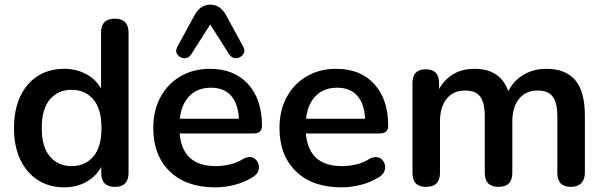

<svg xmlns="http://www.w3.org/2000/svg" viewBox="-20 -793 2593 823"><path d="M287 -81Q345 -81 380 -122Q415 -163 415 -244Q415 -326 380 -367Q345 -408 287 -408Q229 -408 194 -367Q159 -326 159 -244Q159 -163 194 -122Q229 -81 287 -81ZM255 10Q191 10 142.5 -21Q94 -52 67 -109Q40 -166 40 -244Q40 -322 66.5 -379Q93 -436 141.5 -467Q190 -498 255 -498Q308 -498 350 -475Q392 -452 413 -413V-653Q413 -713 472 -713Q531 -713 531 -653V-52Q531 8 473 8Q414 8 414 -52V-78Q393 -38 351 -14Q309 10 255 10Z M1022 -594Q1033 -574 1022 -559.5Q1011 -545 993 -543.5Q975 -542 963 -559L881 -688L799 -559Q787 -542 769 -543.5Q751 -545 740.5 -559.5Q730 -574 741 -594L814 -728Q839 -773 881 -773Q924 -773 949 -728ZM902 10Q778 10 707.5 -58.5Q637 -127 637 -244Q637 -320 668 -377Q699 -434 754 -466Q809 -498 880 -498Q984 -498 1043.5 -432.5Q1103 -367 1103 -254Q1103 -221 1067 -221H750Q762 -81 904 -81Q933 -81 965 -88Q997 -95 1026 -114Q1049 -124 1064.5 -117Q1080 -110 1086.5 -94Q1093 -78 1087.5 -61Q1082 -44 1062 -33Q1029 -12 987 -1Q945 10 902 10ZM751 -284H1004Q1001 -348 970.5 -382.5Q940 -417 884 -417Q826 -417 791.5 -381Q757 -345 751 -284Z M1443 10Q1319 10 1248.5 -58.5Q1178 -127 1178 -244Q1178 -320 1209 -377Q1240 -434 1295 -466Q1350 -498 1421 -498Q1525 -498 1584.5 -432.5Q1644 -367 1644 -254Q1644 -221 1608 -221H1291Q1303 -81 1445 -81Q1474 -81 1506 -88Q1538 -95 1567 -114Q1590 -124 1605.5 -117Q1621 -110 1627.5 -94Q1634 -78 1628.5 -61Q1623 -44 1603 -33Q1570 -12 1528 -1Q1486 10 1443 10ZM1292 -284H1545Q1542 -348 1511.5 -382.5Q1481 -417 1425 -417Q1367 -417 1332.5 -381Q1298 -345 1292 -284Z M1806 8Q1748 8 1748 -52V-437Q1748 -496 1805 -496Q1862 -496 1862 -437V-411Q1885 -453 1923.5 -475.5Q1962 -498 2014 -498Q2125 -498 2159 -402Q2181 -447 2224 -472.5Q2267 -498 2322 -498Q2405 -498 2446 -449Q2487 -400 2487 -298V-52Q2487 -24 2471.5 -8Q2456 8 2427 8Q2369 8 2369 -52V-294Q2369 -352 2349.5 -378.5Q2330 -405 2285 -405Q2234 -405 2205 -369.5Q2176 -334 2176 -272V-52Q2176 8 2117 8Q2058 8 2058 -52V-294Q2058 -352 2038.5 -378.5Q2019 -405 1974 -405Q1923 -405 1894.5 -369.5Q1866 -334 1866 -272V-52Q1866 8 1806 8Z"/></svg>

Font: Chiron GoRound TC M
Style: Regular
Weight: 500
Designer: Ryoko NISHIZUKA 西塚涼子 (kana, bopomofo & ideographs); Paul D. Hunt (Latin, Greek & Cyrillic); Sandoll Communications 산돌커뮤니
Foundry: Adobe
Version: Version 1.000;hotconv 1.1.1;makeotfexe 2.6.0